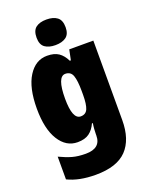

<svg xmlns="http://www.w3.org/2000/svg" viewBox="-183 -868 927 1199"><g transform="rotate(-20 281.0 -268.5)"><path d="M275 -418Q311 -418 323 -384.5Q335 -351 335 -282V-256Q335 -194 322.5 -164.5Q310 -135 276 -135Q221 -135 221 -272Q221 -418 275 -418ZM206 -563Q129 -563 81.5 -487.5Q34 -412 34 -274Q34 -139 80.5 -64.5Q127 10 203 10Q252 10 280.5 -11Q309 -32 326 -70H332Q329 -53 327.5 -32.5Q326 -12 326 2V10Q326 95 226 95Q175 95 137.5 84.5Q100 74 54 52V203Q129 240 240 240Q381 240 446 172Q511 104 511 -25V-553H351L337 -485H330Q311 -524 282.5 -543.5Q254 -563 206 -563ZM280 -777Q235 -777 209.5 -757.5Q184 -738 184 -691Q184 -645 210 -626Q236 -607 280 -607Q324 -607 350.5 -626Q377 -645 377 -691Q377 -738 351 -757.5Q325 -777 280 -777Z"/></g></svg>

Font: Noto Sans Display SemiCondensed Black
Style: Regular
Weight: 900
Width: 4
Designer: Monotype Design Team
Foundry: Monotype Imaging Inc.
Version: Version 1.900